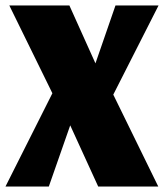

<svg xmlns="http://www.w3.org/2000/svg" viewBox="-35 -680 598 700"><path d="M323 0 221 -223 143 0H-15L156 -340L-1 -660H218L313 -449L386 -660H543L378 -335L542 0Z"/></svg>

Font: Sansita ExtraBold
Style: Regular
Weight: 800
Designer: Pablo Cosgaya
Foundry: Omnibus-Type
Version: Version 1.006